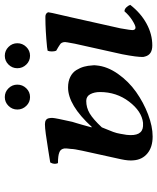

<svg xmlns="http://www.w3.org/2000/svg" viewBox="52 -696 655 799"><g transform="rotate(-90 379.5 -296.5)"><path d="M249 -200.2Q247.1 -194.3 241.2 -180.9Q235.4 -167.5 230 -152.8Q224.6 -138.2 222.2 -123Q219.7 -111.3 217.8 -97.2Q210.4 -31.7 253.9 -28.8H268.1Q315.9 -34.2 356 -86.7Q396 -139.2 396 -208Q396 -231.4 387 -248.3Q377.9 -265.1 358.9 -265.1Q331.1 -265.1 306.9 -250.7Q282.7 -236.3 249 -200.2ZM259.8 -282.2 249 -243.2 251 -242.2Q341.3 -340.8 415 -340.8Q440.4 -340.8 459 -331.5Q477.5 -322.3 487.3 -306.4Q497.1 -290.5 501.5 -274.4Q505.9 -258.3 506.8 -240.2Q508.3 -232.4 506.8 -223.1Q502.9 -177.7 471.7 -133.3Q440.4 -88.9 396.7 -57.9Q353 -26.9 303 -7.8Q252.9 11.2 210.9 11.2Q167 11.2 140.9 -10.3Q114.7 -31.7 111.8 -67.9Q109.4 -88.4 116.2 -120.1L151.9 -282.2Q159.2 -315.9 159.2 -328.1Q162.1 -349.6 161.1 -356.9Q158.2 -372.6 145 -377Q131.3 -382.8 100.1 -382.8Q93.3 -398.4 103 -415Q112.8 -416.5 153.3 -423.1Q193.8 -429.7 220.7 -433.3Q247.6 -437 262.2 -437Q284.2 -437 287.1 -419.9Q289.1 -410.2 288.1 -403.8Q287.6 -392.6 272 -323.2Q271.5 -321.8 266.8 -306.2Q262.2 -290.5 259.8 -282.2ZM707 -328.1 661.1 -123Q653.3 -79.6 653.8 -70.8Q655.3 -60.1 664.1 -60.1Q672.9 -60.1 693.6 -73Q714.4 -85.9 731.9 -106Q741.2 -106 748.5 -98.1Q755.9 -90.3 758.8 -82Q724.6 -38.1 680.7 -14.2Q636.7 9.8 589.8 9.8Q551.8 9.8 543.9 -20Q543.5 -21 543 -23.7Q542.5 -26.4 542 -27.8Q541 -52.2 553.2 -115.2L597.2 -313Q600.1 -325.7 603 -345.2Q603 -350.1 604 -352.1Q604 -369.1 592.8 -375Q584.5 -380.9 567.9 -390.1Q564.9 -397.5 564.9 -408.2Q564.9 -418.9 567.9 -425.8Q570.3 -426.3 575.4 -427Q580.6 -427.7 583 -428.2Q653.3 -435.1 705.1 -435.1Q723.1 -436.5 728 -423.8Q726.6 -411.6 718.3 -377.4Q710 -343.3 707 -328.1ZM338.4 -514.6Q323.2 -530.3 323.2 -551.8Q323.2 -573.2 338.4 -588.6Q353.5 -604 375 -604Q396.5 -604 411.6 -588.6Q426.8 -573.2 426.8 -551.8Q426.8 -530.3 411.6 -514.6Q396.5 -499 375 -499Q353.5 -499 338.4 -514.6ZM510.3 -514.6Q495.1 -530.3 495.1 -551.8Q495.1 -573.2 510.3 -588.6Q525.4 -604 546.9 -604Q568.4 -604 583.7 -588.6Q599.1 -573.2 599.1 -551.8Q599.1 -530.3 583.7 -514.6Q568.4 -499 546.9 -499Q525.4 -499 510.3 -514.6Z"/></g></svg>

Font: Common Serif SemiBold
Style: Italic
Weight: 600
Italic angle: -12°
Designer: Philipp H. Poll, Khaled Hosny
Foundry: Stefan Peev, Context Ltd.
Version: Version 1.026